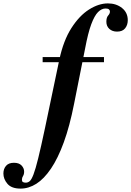

<svg xmlns="http://www.w3.org/2000/svg" viewBox="-213 -786 772 1130"><path d="M-92 324Q-145 324 -169 296Q-193 268 -193 235Q-193 208 -177.5 190Q-162 172 -131 172Q-101 172 -86 188Q-71 204 -71 224Q-71 240 -77.5 250Q-84 260 -84 272Q-84 282 -78 285.5Q-72 289 -61 289Q-49 289 -38.5 280.5Q-28 272 -16 241Q-4 210 12 145Q28 80 52 -33L136 -434Q160 -547 207 -620.5Q254 -694 311 -730Q368 -766 422 -766Q471 -766 505 -739Q539 -712 539 -667Q539 -639 523.5 -619.5Q508 -600 476 -600Q448 -600 430.5 -616Q413 -632 413 -658Q413 -683 423.5 -694.5Q434 -706 434 -718Q434 -726 428 -731Q422 -736 408 -736Q385 -736 364 -715Q343 -694 324 -643Q305 -592 288 -501L223 -175Q197 -43 162.5 51.5Q128 146 87 206.5Q46 267 1 295.5Q-44 324 -92 324ZM38 -420V-450H399V-420Z"/></svg>

Font: Libre Bodoni
Style: Bold Italic
Weight: 700
Italic angle: -13°
Version: Version 2.005;gftools[0.9.23]